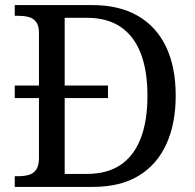

<svg xmlns="http://www.w3.org/2000/svg" viewBox="-20 -734 767 754"><path d="M38 0V-42H51Q74 -42 92.5 -47Q111 -52 122 -67.5Q133 -83 133 -114V-349H38V-398H133V-604Q133 -634 121.5 -648.5Q110 -663 91.5 -667.5Q73 -672 51 -672H38V-714H344Q447 -714 520 -672.5Q593 -631 631.5 -551.5Q670 -472 670 -358Q670 -249 633.5 -168.5Q597 -88 525 -44Q453 0 344 0ZM321 -51Q401 -51 453.5 -86.5Q506 -122 532.5 -190.5Q559 -259 559 -358Q559 -457 532.5 -525Q506 -593 453.5 -628.5Q401 -664 322 -664H234V-398H404V-349H234V-51Z"/></svg>

Font: Noto Serif Hebrew
Style: Regular
Weight: 400
Designer: Monotype Design Team
Foundry: Monotype Imaging Inc.
Version: Version 2.003